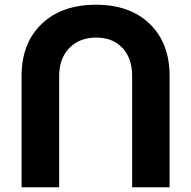

<svg xmlns="http://www.w3.org/2000/svg" viewBox="-20 -788 805 808"><path d="M229 -467.8V0H70.8V-467.8Q70.8 -606.4 155.3 -687.3Q239.7 -768.1 383.8 -768.1Q526.9 -768.1 610.4 -687.3Q693.8 -606.4 693.8 -467.8V0H536.1V-467.8Q536.1 -543.5 494.9 -586.7Q453.6 -629.9 384.8 -629.9Q314.9 -629.9 272 -586.2Q229 -542.5 229 -467.8Z"/></svg>

Font: Montserrat arm SemiBold
Style: Regular
Weight: 600
Designer: Julieta Ulanovsky
Foundry: Julieta Ulanovsky
Version: Version 6.000;PS 006.000;hotconv 1.0.88;makeotf.lib2.5.64775